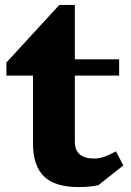

<svg xmlns="http://www.w3.org/2000/svg" viewBox="-20 -750 533 780"><path d="M380 2Q346 10 299 10Q203 10 158.5 -33.5Q114 -77 114 -168V-443H6V-496L221 -730H284V-509H464V-443H284V-175Q284 -106 362 -106Q382 -106 401.5 -112.5Q421 -119 451 -135L481 -78ZM235 -376Z"/></svg>

Font: InknutAntiqua
Style: Bold
Weight: 700
Designer: Claus Eggers Srensen
Foundry: Claus Eggers Srensen
Version: Version 1.000; ttfautohint (v1.2) -l 7 -r 28 -G 50 -x 13 -D 